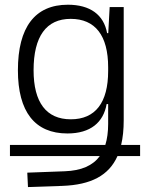

<svg xmlns="http://www.w3.org/2000/svg" viewBox="-20 -547 626 801"><path d="M21.5 104H396.5C367.2 144 319.3 165 250 167.5L93.8 173.3L96.7 233.4L240.2 228.5C359.9 224.1 434.1 185.1 470.2 104H564.5V57.6H485.4C492.7 27.3 496.1 -6.8 496.1 -45.9V-517.6H437.5L431.6 -408.7H426.8C413.1 -485.8 355.5 -527.3 263.2 -527.3C126 -527.3 54.7 -433.6 54.7 -253.9C54.7 -80.6 125.5 9.8 261.2 9.8C357.9 9.8 411.6 -36.6 424.8 -112.8H431.2V-30.3C431.2 3.4 427.2 32.7 419.4 57.6H21.5ZM431.2 -266.1V-251C431.2 -118.7 377.9 -49.3 275.4 -49.3C173.3 -49.3 120.1 -119.6 120.1 -253.9C120.1 -395 172.9 -468.3 274.9 -468.3C377.4 -468.3 431.2 -398.9 431.2 -266.1Z"/></svg>

Font: Cascadia Mono Light
Style: Regular
Weight: 300
Monospace: yes
Designer: Aaron Bell
Foundry: Saja Typeworks
Version: Version 2404.023